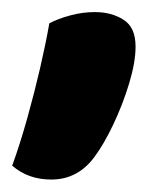

<svg xmlns="http://www.w3.org/2000/svg" viewBox="-29 -176 264 313"><path d="M125.5 79.1Q98.2 116.7 54.6 116.7Q16.9 116.7 -9.1 94.1Q4.1 57.4 15.6 16.2Q27.1 -25 36.4 -65.1Q45.7 -105.3 51.4 -138Q65.8 -145.6 85.6 -150.9Q105.4 -156.3 125.6 -156.3Q152.9 -156.3 172.4 -143.8Q192 -131.4 192 -100.1Q192 -74.5 181.5 -39.9Q171 -5.3 155.6 27.1Q140.2 59.4 125.5 79.1Z"/></svg>

Font: Baloo Bhaina 2
Style: Regular
Weight: 400
Designer: Yesha Goshar, Manish Minz, Shuchita Grover and Ek Type
Foundry: Ek Type
Version: Version 1.700